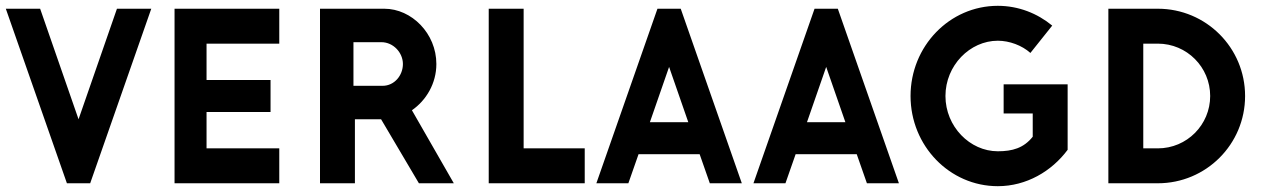

<svg xmlns="http://www.w3.org/2000/svg" viewBox="-20 -630 4340 660"><path d="M382 -600 250 -220 118 -600H0L210 0H290L500 -600Z M580 0H940V-120H690V-245H910V-355H690V-480H940V-600H580Z M1291 -485C1332 -485 1365 -449 1365 -410C1365 -371 1336 -335 1295 -335H1195V-485ZM1290 -220 1420 0H1540L1396 -251C1445 -285 1480 -343 1480 -410C1480 -515 1395 -600 1301 -600H1080V0H1200V-220Z M1660 0H1990V-120H1780V-600H1660Z M2280 -400 2346 -210H2214ZM2420 0H2530L2320 -600H2240L2030 0H2140L2175 -100H2385Z M2820 -400 2886 -210H2754ZM2960 0H3070L2860 -600H2780L2570 0H2680L2715 -100H2925Z M3530 -160C3499 -121 3460 -110 3410 -110C3314 -110 3230 -195 3230 -300C3230 -405 3314 -490 3410 -490C3450 -490 3493 -474 3522 -448L3597 -542C3546 -584 3481 -610 3410 -610C3244 -610 3110 -471 3110 -300C3110 -129 3244 10 3410 10C3508 10 3595 -41 3650 -115V-340H3430V-240H3530V-160Z M3960 -480C4060 -480 4140 -399 4140 -300C4140 -201 4060 -120 3960 -120H3910V-480ZM3960 0C4126 0 4260 -134 4260 -300C4260 -466 4126 -600 3960 -600H3790V0Z"/></svg>

Font: Gauge Heavy
Style: Bold
Weight: 900
Designer: Daniel Pimley
Foundry: Daniel Pimley
Version: Version 1.003;PS 001.001;hotconv 1.0.56